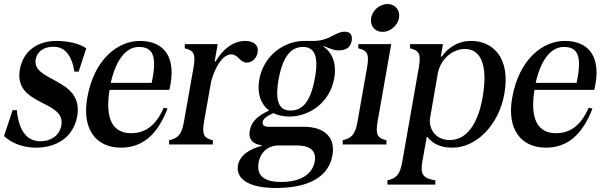

<svg xmlns="http://www.w3.org/2000/svg" viewBox="-34 -720 3000 957"><path d="M146 16C242 16 331 -31 351 -141C384 -332 124 -311 144 -424C149 -457 178 -487 232 -487C289 -487 323 -446 337 -363H358L396 -479C365 -502 306 -516 248 -516C148 -516 80 -462 65 -373C33 -191 294 -223 272 -95C263 -46 222 -16 168 -16C96 -16 59 -74 50 -171H29L-14 -42C22 -9 75 16 146 16Z M569 16C674 16 750 -46 801 -179L782 -183C739 -83 678 -56 620 -56C527 -56 489 -128 512 -272H810C848 -429 789 -516 663 -516C553 -516 435 -425 401 -233C373 -76 445 16 569 16ZM518 -307C546 -433 601 -486 658 -486C727 -486 751 -443 722 -307Z M809 0H1027V-21C982 -31 972 -50 983 -114L1019 -317C1046 -410 1086 -449 1119 -449C1153 -449 1161 -408 1197 -408C1223 -408 1245 -430 1250 -458C1257 -494 1231 -516 1188 -516C1136 -516 1082 -484 1041 -414H1036L1051 -500H887V-479C932 -469 942 -450 931 -386L883 -114C872 -50 854 -31 809 -21Z M1341 217C1512 217 1605 157 1623 54C1639 -37 1581 -88 1481 -88H1305C1281 -88 1273 -99 1275 -112C1277 -122 1285 -134 1306 -145L1328 -156C1352 -145 1379 -139 1408 -139C1505 -139 1610 -206 1632 -330C1645 -405 1621 -459 1577 -489V-491C1607 -481 1626 -469 1653 -469C1695 -469 1713 -486 1719 -516C1724 -546 1711 -562 1685 -562C1635 -562 1611 -516 1527 -516H1482C1386 -516 1280 -447 1258 -322C1246 -251 1268 -199 1307 -169L1293 -162C1235 -134 1216 -100 1211 -68C1205 -38 1214 -3 1271 4L1270 7C1217 21 1162 50 1152 104C1141 167 1198 217 1341 217ZM1255 90C1264 39 1302 5 1355 5H1445C1518 5 1543 37 1535 84C1524 145 1470 187 1366 187C1293 187 1242 162 1255 90ZM1354 -321C1376 -445 1420 -486 1476 -486C1531 -486 1556 -444 1536 -333C1514 -208 1471 -169 1414 -169C1360 -169 1335 -210 1354 -321Z M1674 0H1892V-21C1847 -31 1837 -50 1848 -114L1916 -500H1752V-479C1797 -469 1807 -450 1796 -386L1748 -114C1737 -50 1719 -31 1674 -21ZM1816 -631C1809 -592 1834 -561 1873 -561C1911 -561 1948 -592 1955 -631C1961 -669 1936 -700 1898 -700C1859 -700 1822 -669 1816 -631Z M1897 200H2136V179C2075 169 2060 150 2071 86L2093 -37H2097C2120 -7 2157 16 2221 16C2342 16 2453 -99 2480 -253C2512 -435 2420 -516 2315 -516C2245 -516 2198 -480 2168 -438H2163L2174 -500H2010V-479C2055 -469 2065 -450 2054 -386L1971 86C1960 150 1942 169 1897 179ZM2109 -128 2149 -359C2166 -432 2227 -476 2283 -476C2356 -476 2402 -407 2371 -232C2347 -97 2289 -22 2208 -22C2145 -22 2104 -67 2109 -128Z M2687 16C2792 16 2868 -46 2919 -179L2900 -183C2857 -83 2796 -56 2738 -56C2645 -56 2607 -128 2630 -272H2928C2966 -429 2907 -516 2781 -516C2671 -516 2553 -425 2519 -233C2491 -76 2563 16 2687 16ZM2636 -307C2664 -433 2719 -486 2776 -486C2845 -486 2869 -443 2840 -307Z"/></svg>

Font: RL Madena Oblique
Style: Regular
Weight: 400
Italic angle: -10°
Designer: I Kadek Wantara Putra
Foundry: Roughlines ID
Version: Version 1.000;Glyphs 3.1.2 (3151)